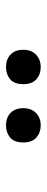

<svg xmlns="http://www.w3.org/2000/svg" viewBox="219 -999 154 632"><g transform="rotate(-90 296.0 -683.0)"><path d="M143.1 -683.1Q143.1 -713.4 159.4 -726.8Q175.8 -740.2 199.2 -740.2Q225.1 -740.2 240.5 -725.1Q255.9 -710 255.9 -683.1Q255.9 -657.2 240.2 -641.6Q224.6 -626 199.2 -626Q175.8 -626 159.4 -640.1Q143.1 -654.3 143.1 -683.1ZM335 -683.1Q335 -713.4 351.3 -726.8Q367.7 -740.2 391.1 -740.2Q417 -740.2 432.6 -725.1Q448.2 -710 448.2 -683.1Q448.2 -656.7 432.1 -641.4Q416 -626 391.1 -626Q367.7 -626 351.3 -640.1Q335 -654.3 335 -683.1Z"/></g></svg>

Font: Open Sans Semibold
Style: Regular
Weight: 600
Foundry: Ascender Corporation
Version: Version 1.10; ttfautohint (v1.5.65-e2d9)